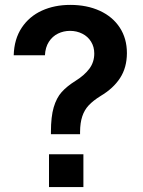

<svg xmlns="http://www.w3.org/2000/svg" viewBox="-20 -757 578 777"><path d="M186.1 -223Q186.1 -284.8 197.4 -323Q208.8 -361.2 229.6 -384.4Q250.4 -407.7 285.5 -429.7Q321 -451.7 341.3 -478.5Q361.5 -505.3 361.5 -540.5Q361.5 -567.5 348.5 -588.4Q335.6 -609.4 313 -620.7Q290.5 -632.1 263.5 -632.1Q237.2 -632.1 214.7 -621.1Q192.1 -610.1 177.7 -587.7Q163.4 -565.3 161.9 -533.4H35.5Q37.3 -598.7 67.8 -644.7Q98.4 -690.7 149.5 -714Q200.6 -737.2 264.2 -737.2Q331.7 -737.2 383.7 -713.4Q435.7 -689.6 464.7 -645.4Q493.6 -601.2 493.6 -541.9Q493.3 -483.3 465.9 -441.2Q438.6 -399.1 387.1 -368.6Q356.9 -349.8 339.1 -330.8Q321.4 -311.8 312.9 -286Q304.3 -260.3 304 -223V-213.8H186.1ZM317.5 0H178.3V-132.8H317.5Z"/></svg>

Font: Riot Sans
Style: Bold
Weight: 600
Designer: Rasmus Andersson
Foundry: rsms
Version: Version 4.001